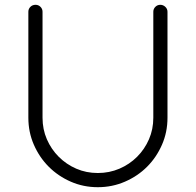

<svg xmlns="http://www.w3.org/2000/svg" viewBox="-20 -779 815 799"><path d="M677 -289Q677 -229 654 -176.5Q631 -124 592 -85Q553 -46 500 -23Q447 0 387 0Q327 0 274.5 -23Q222 -46 183 -85Q144 -124 121 -176.5Q98 -229 98 -289V-730Q98 -742 106.5 -750.5Q115 -759 128 -759Q140 -759 148.5 -750.5Q157 -742 157 -730V-289Q157 -241 175 -199.5Q193 -158 224.5 -126.5Q256 -95 297.5 -77Q339 -59 387 -59Q435 -59 477 -77Q519 -95 550.5 -126.5Q582 -158 600 -199.5Q618 -241 618 -289V-730Q618 -742 626.5 -750.5Q635 -759 647 -759Q659 -759 668 -750.5Q677 -742 677 -730Z"/></svg>

Font: Hanken Light
Style: Light
Weight: 300
Designer: Alfredo Marco Pradil
Foundry: Hanken Design Co.
Version: Version 2.06 2014